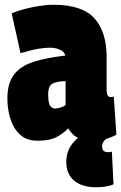

<svg xmlns="http://www.w3.org/2000/svg" viewBox="-20 -580 508 805"><path d="M11 -166Q11 -231 38.5 -267Q66 -303 120 -320.5Q174 -338 254 -347Q250 -363 231.5 -371.5Q213 -380 189 -380Q168 -380 140.5 -375.5Q113 -371 66 -357L29 -524Q67 -540 117 -550Q167 -560 205 -560Q325 -560 376 -503Q427 -446 427 -342V-207Q427 -186 432 -179.5Q437 -173 443 -173Q450 -173 457 -175L468 -15Q449 -5 425.5 2.5Q402 10 368 10Q328 10 304.5 -3Q281 -16 266 -42Q242 -17 213.5 -3.5Q185 10 138 10Q91 10 63.5 -16Q36 -42 23.5 -82Q11 -122 11 -166ZM182 -184Q182 -149 190 -137Q198 -125 210 -125Q219 -125 232 -128.5Q245 -132 255 -140V-240Q219 -239 200.5 -229.5Q182 -220 182 -184ZM382 205Q324 205 291 177.5Q258 150 258 99Q258 54 284.5 21Q311 -12 352 -26L453 -15Q427 -1 417.5 9.5Q408 20 408 34Q408 58 433 58Q442 58 449 56L456 193Q442 199 424.5 202Q407 205 382 205Z"/></svg>

Font: Georama Condensed Black
Style: Regular
Weight: 900
Width: 3
Designer: Jean-Baptiste Levee
Foundry: Production Type
Version: Version 1.000